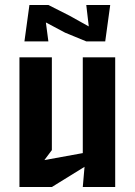

<svg xmlns="http://www.w3.org/2000/svg" viewBox="-20 -750 540 770"><path d="M58 0H188L319 -81L312 0H442V-520H312V-136L158 -108L188 -148V-520H58ZM78 -584H174L164 -660L241 -619L326 -584H402L422 -730H326L336 -644L259 -687L174 -730H98Z"/></svg>

Font: Pescante Normal
Style: Regular
Weight: 400
Designer: Ariel Martín Pérez
Foundry: Tunera Type Foundry
Version: Version 1.000;FEAKit 1.0